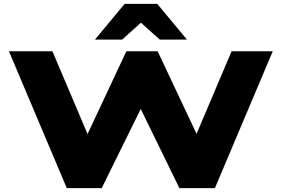

<svg xmlns="http://www.w3.org/2000/svg" viewBox="-20 -969 1451 989"><path d="M324 0 26 -705H250L449 -236H411L631 -705H792L1013 -236H974L1173 -705H1385L1087 0H904L697 -424H713L504 0ZM469 -765 622 -949H790L943 -765H803L706 -852L609 -765Z"/></svg>

Font: Nunito Sans 10pt Expanded Black
Style: Regular
Weight: 900
Width: 7
Designer: Vernon Adams
Foundry: Vernon Adams
Version: Version 3.101;gftools[0.9.27]